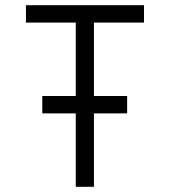

<svg xmlns="http://www.w3.org/2000/svg" viewBox="-20 -720 656 740"><path d="M272 -283H143V-350H272V-633H80V-700H535V-633H342V-350H470V-283H342V0H272Z"/></svg>

Font: Overpass Mono Light
Style: Regular
Weight: 300
Monospace: yes
Designer: Delve Withrington, Dave Bailey
Foundry: Delve Fonts
Version: Version 1.000;DELV;Overpass